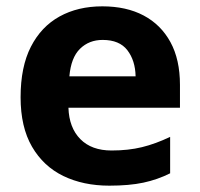

<svg xmlns="http://www.w3.org/2000/svg" viewBox="-20 -576 631 606"><path d="M303 -556Q379 -556 433.5 -527Q488 -498 518 -443Q548 -388 548 -308V-236H196Q198 -173 233.5 -137Q269 -101 332 -101Q385 -101 428 -111.5Q471 -122 517 -144V-29Q477 -9 432.5 0.5Q388 10 325 10Q243 10 180 -20.5Q117 -51 81 -113Q45 -175 45 -269Q45 -365 77.5 -428.5Q110 -492 168 -524Q226 -556 303 -556ZM304 -450Q261 -450 232.5 -422Q204 -394 199 -335H408Q407 -385 382 -417.5Q357 -450 304 -450Z"/></svg>

Font: Noto Sans Thaana
Style: Regular
Weight: 400
Designer: Monotype Design Team
Foundry: Monotype Imaging Inc.
Version: Version 2.001